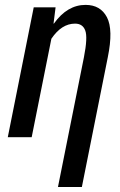

<svg xmlns="http://www.w3.org/2000/svg" viewBox="-20 -558 490 781"><path d="M328.1 -538.1Q388.7 -538.1 415 -487.8Q441.4 -437.5 418.5 -325.2L313 202.6H215.8L321.3 -324.7Q337.4 -406.2 326.7 -434.1Q316.4 -461.9 285.2 -461.9Q230.5 -461.9 189 -400.4L108.9 0H11.7L117.2 -528.3H206.1L197.8 -462.4L199.2 -461.9Q253.4 -538.1 328.1 -538.1Z"/></svg>

Font: RobotoCondensed-Italic
Style: Italic
Weight: 400
Designer: Google
Version: Version 1.200311; 2013